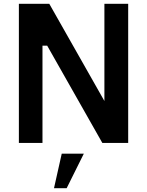

<svg xmlns="http://www.w3.org/2000/svg" viewBox="-20 -757 779 1017"><path d="M80 0V-737H241L533 -222V-737H659V0H522L230 -515H205V0ZM266 240 307 57H424L333 240Z"/></svg>

Font: Tomorrow Medium
Style: Regular
Weight: 500
Designer: Tony de Marco, Monica Rizzolli
Foundry: Just in Type
Version: Version 2.002